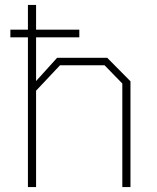

<svg xmlns="http://www.w3.org/2000/svg" viewBox="-20 -757 635 777"><path d="M93 0V-606H22V-637H93V-737H126V-637H301V-606H126V-429L211 -523H414L508 -428V0H475V-419L403 -493H223L126 -390V0Z"/></svg>

Font: Tomorrow ExtraLight
Style: Regular
Weight: 275
Designer: Tony de Marco, Monica Rizzolli
Foundry: Just in Type
Version: Version 2.002